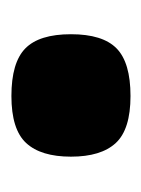

<svg xmlns="http://www.w3.org/2000/svg" viewBox="25 -542 254 345"><g transform="rotate(90 152.5 -370.0)"><path d="M153 -263Q93 -263 67.5 -288Q42 -313 42 -370Q42 -427 67.5 -452Q93 -477 153 -477Q213 -477 237.5 -450.5Q262 -424 262 -370Q262 -316 237.5 -289.5Q213 -263 153 -263Z"/></g></svg>

Font: Encode Sans Wide
Style: ExtraBold
Weight: 800
Designer: Pablo Impallari, Andres Torresi
Foundry: Pablo Impallari, Andres Torresi
Version: Version 1.000; ttfautohint (v1.00) -l 8 -r 50 -G 200 -x 14 -